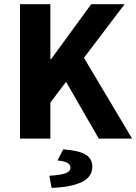

<svg xmlns="http://www.w3.org/2000/svg" viewBox="-20 -672 660 931"><path d="M77 0V-651.7H224.2V-385.4H227.9L422.3 -651.7H584.1L387.1 -391.6L620.5 0H458.9L300.4 -275.3L224.2 -174.8V0ZM230.2 239 219.3 180.2Q278 176.7 299.9 167.3Q321.8 158 321.8 140.9Q321.8 126.7 307 117.9Q292.3 109.1 258.7 106.1L286.8 52.2Q367 58.5 397.3 78.7Q427.6 98.8 427.6 135.7Q427.6 186.7 375.8 211.2Q323.9 235.7 230.2 239Z"/></svg>

Font: Mada
Style: Regular
Weight: 400
Designer: Khaled Hosny
Version: Version 1.5